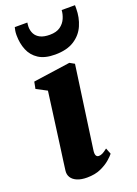

<svg xmlns="http://www.w3.org/2000/svg" viewBox="-156 -879 681 954"><g transform="rotate(-20 184.5 -402.0)"><path d="M133 10.5Q103 10.5 81.8 1.8Q60.5 -7 50.5 -22.8Q40.5 -38.5 43.5 -60Q45.5 -79 49.8 -107.8Q54 -136.5 59 -174.5Q64 -212.5 70.2 -257.8Q76.5 -303 83.2 -354.5Q90 -406 97.5 -462L42 -491L49 -527.5L244.5 -555.5L269.5 -541.5L208.5 -106Q206 -88 210.2 -79.2Q214.5 -70.5 225 -70.5Q234.5 -70.5 244.5 -75.5Q254.5 -80.5 270.5 -93L283 -61Q275 -50.5 255.8 -33.8Q236.5 -17 206 -3.2Q175.5 10.5 133 10.5ZM193 -618Q139 -618 106.5 -639Q74 -660 59.5 -695.5Q45 -731 45 -774.5Q45 -787.5 46.8 -797.5Q48.5 -807.5 50.5 -815H117Q116.5 -810.5 115.8 -805Q115 -799.5 115 -793Q115 -772 124 -755.2Q133 -738.5 152 -729Q171 -719.5 202 -719.5Q237 -719.5 257.8 -734.5Q278.5 -749.5 288 -771.8Q297.5 -794 298.5 -815H369Q369 -810.5 369 -806.5Q369 -802.5 369 -797Q369 -750 351.2 -709Q333.5 -668 294.5 -643Q255.5 -618 193 -618Z"/></g></svg>

Font: Merriweather 48pt Black
Style: Italic
Weight: 900
Italic angle: -7.8°
Version: Version 2.101